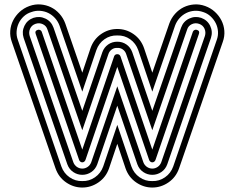

<svg xmlns="http://www.w3.org/2000/svg" viewBox="-20 -713 1048 861"><path d="M663 -387 739 -607Q748 -632 765 -651Q782 -670 803.5 -680.5Q825 -691 850 -693Q875 -695 900 -686Q925 -677 943.5 -660Q962 -643 973 -621.5Q984 -600 986 -575Q988 -550 979 -525L783 42Q769 82 735.5 105Q702 128 663 128Q624 128 590.5 105Q557 82 543 42L506 -68L469 42Q455 82 421.5 105Q388 128 349 128Q310 128 276.5 105Q243 82 229 42L33 -525Q24 -550 26 -575Q28 -600 39 -621.5Q50 -643 68.5 -660Q87 -677 112 -686Q137 -695 162 -693Q187 -691 208.5 -680.5Q230 -670 247 -651Q264 -632 273 -607L349 -387L386 -497Q400 -537 433 -560Q466 -583 506 -583Q546 -583 579 -560Q612 -537 626 -497ZM506 -153 569 33Q580 64 606 82Q632 100 663 99Q694 100 720 82Q746 64 757 33L952 -534Q959 -553 957.5 -572.5Q956 -592 947.5 -609Q939 -626 924.5 -639.5Q910 -653 891 -659Q871 -666 851.5 -664.5Q832 -663 815 -654.5Q798 -646 785 -631.5Q772 -617 765 -598L663 -302L600 -488Q589 -519 563.5 -537Q538 -555 506 -554Q474 -555 448.5 -537Q423 -519 412 -488L349 -302L247 -598Q240 -617 227 -631.5Q214 -646 197 -654.5Q180 -663 160 -664.5Q140 -666 121 -659Q101 -653 86.5 -639.5Q72 -626 64 -609Q56 -592 54.5 -572.5Q53 -553 60 -534L255 33Q266 64 292 82Q318 100 349 99Q380 100 406 82Q432 64 443 33ZM506 -526Q529 -526 547 -513.5Q565 -501 573 -479L663 -216L792 -589Q802 -617 828 -629.5Q854 -642 882 -633Q910 -623 922.5 -597Q935 -571 926 -543L730 24Q722 46 703.5 58.5Q685 71 663 71Q641 71 622.5 58.5Q604 46 596 24L506 -239L416 24Q408 46 389.5 58.5Q371 71 349 71Q327 71 308.5 58.5Q290 46 282 24L86 -543Q77 -571 89.5 -597Q102 -623 130 -633Q158 -642 184 -629.5Q210 -617 220 -589L349 -216L439 -479Q447 -501 465 -513.5Q483 -526 506 -526ZM506 -326 623 15Q628 28 639 35.5Q650 43 663 43Q676 43 687 35.5Q698 28 703 15L899 -552Q904 -569 897 -584.5Q890 -600 873 -606Q856 -612 840 -604.5Q824 -597 819 -580L663 -129L546 -470Q542 -483 531 -491Q520 -499 506 -498Q492 -499 481 -491Q470 -483 466 -470L349 -129L193 -580Q188 -597 172 -604.5Q156 -612 139 -606Q122 -600 115 -584.5Q108 -569 113 -552L309 15Q314 28 325 35.5Q336 43 349 43Q362 43 373 35.5Q384 28 389 15ZM349 -42 492 -461Q496 -470 506 -470Q516 -470 520 -461L663 -42L845 -571Q847 -576 852.5 -578.5Q858 -581 863 -579Q877 -575 872 -561L677 5Q672 15 663 15Q654 15 649 5L506 -413L363 5Q358 15 349 15Q340 15 335 5L140 -561Q135 -575 149 -579Q154 -581 159.5 -578.5Q165 -576 167 -571Z"/></svg>

Font: Zschusch
Style: Regular
Weight: 400
Designer: Peter Wiegel
Foundry: Peter Wiegel